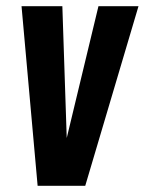

<svg xmlns="http://www.w3.org/2000/svg" viewBox="-20 -598 466 618"><path d="M101.1 0 49.3 -578.1H180.7L194.8 -153.8L296.9 -578.1H425.8L254.4 0Z"/></svg>

Font: Oswald
Style: Medium
Weight: 500
Designer: Vernon Adams
Foundry: Vernon Adams
Version: 3.0; ttfautohint (v0.94.23-7a4d-dirty) -l 8 -r 50 -G 150 -x 